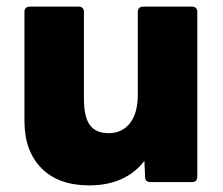

<svg xmlns="http://www.w3.org/2000/svg" viewBox="-20 -551 675 581"><path d="M54 -185V-516Q54 -523 58.5 -527Q63 -531 70 -531H218Q225 -531 229.5 -527Q234 -523 234 -516V-252Q234 -197 252 -172.5Q270 -148 309 -148Q349 -148 373 -178Q397 -208 397 -265V-516Q397 -523 401.5 -527Q406 -531 413 -531H561Q568 -531 572.5 -527Q577 -523 577 -516V-16Q577 0 561 0H436Q419 0 419 -16L417 -64Q359 10 250 10Q157 10 105.5 -42Q54 -94 54 -185Z"/></svg>

Font: LINE Seed Sans TH App ExtraBold
Style: Regular
Weight: 800
Designer: Dalton Maag Ltd | Thai characters by Cadson Demak Co.,Ltd.
Foundry: Dalton Maag Ltd
Version: Version 1.003